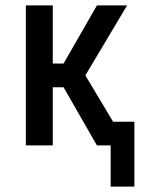

<svg xmlns="http://www.w3.org/2000/svg" viewBox="-20 -540 540 713"><path d="M391 153V0H340L216 -216H176V0H76V-520H176V-304H216L340 -520H452L297 -260L400 -88H479V153Z"/></svg>

Font: Iosevka Custom Semibold
Style: Regular
Weight: 600
Designer: Belleve Invis
Foundry: Belleve Invis
Version: Version 27.0.2; ttfautohint (v1.8.4)